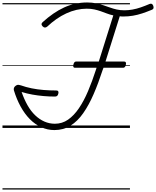

<svg xmlns="http://www.w3.org/2000/svg" viewBox="-20 -1031 1257 1547"><path d="M418 17Q363 17 312.5 -6Q262 -29 220.5 -71Q179 -113 146.5 -172Q114 -231 92 -303Q89 -314 93 -324Q97 -334 109 -342Q120 -349 130.5 -347.5Q141 -346 149 -343Q188 -329 234.5 -319.5Q281 -310 331.5 -306Q382 -302 433 -302Q445 -302 449 -295.5Q453 -289 450 -277Q447 -264 440.5 -258.5Q434 -253 423 -253Q377 -253 331 -257Q285 -261 240.5 -269Q196 -277 154 -290Q175 -230 202 -182.5Q229 -135 263.5 -102Q298 -69 338 -51.5Q378 -34 422 -34Q481 -34 528.5 -67Q576 -100 616 -159Q656 -218 689.5 -297Q723 -376 753 -469L758 -485H583Q574 -485 571 -492.5Q568 -500 572 -513Q575 -524 580 -529.5Q585 -535 592 -535H776L893 -907Q865 -913 840.5 -922.5Q816 -932 791.5 -940.5Q767 -949 740 -955Q713 -961 679 -961Q638 -961 596.5 -951.5Q555 -942 514 -923Q473 -904 435 -877.5Q397 -851 361 -817Q351 -809 342 -809Q333 -809 323 -819Q315 -828 314.5 -835.5Q314 -843 323 -852Q366 -891 409.5 -921Q453 -951 497 -971Q541 -991 587 -1001Q633 -1011 682 -1011Q721 -1011 752.5 -1004.5Q784 -998 811.5 -989Q839 -980 865.5 -970.5Q892 -961 920 -954.5Q948 -948 982 -948Q1014 -948 1047.5 -954Q1081 -960 1115.5 -972Q1150 -984 1185 -999Q1195 -1003 1202.5 -1000Q1210 -997 1215 -984Q1219 -972 1216.5 -964Q1214 -956 1203 -952Q1162 -935 1125.5 -923Q1089 -911 1051.5 -904.5Q1014 -898 971 -898Q964 -898 958 -898.5Q952 -899 945 -900L830 -535H981Q1000 -535 994 -509Q991 -495 985 -490Q979 -485 972 -485H814L807 -467Q773 -362 734.5 -273Q696 -184 650.5 -119Q605 -54 548 -18.5Q491 17 418 17ZM0 486H1027V496H0ZM0 -20H1027V0H0ZM0 -505H1027V-500H0ZM0 -1006H1027V-996H0Z"/></svg>

Font: Playwrite CA Guides
Style: Regular
Weight: 400
Designer: Veronika Burian, José Scaglione
Foundry: TypeTogether
Version: Version 1.003